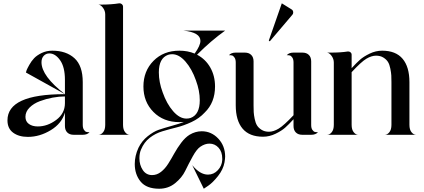

<svg xmlns="http://www.w3.org/2000/svg" viewBox="-20 -820 2582 1168"><path d="M375 -192.4Q375 -192.4 375 -233.4Q339.8 -233.4 300.3 -226.1Q260.7 -218.8 222.7 -204.6Q184.6 -190.4 159.7 -165.5Q134.8 -140.6 134.8 -109.4Q134.8 -81.1 155.8 -65.9Q176.8 -50.8 210 -50.8Q268.6 -50.8 321.8 -90.3Q375 -129.9 375 -192.4ZM375 -334Q375 -412.1 345.7 -453.6Q316.4 -495.1 280.3 -495.1Q259.8 -495.1 246.1 -480.5Q232.4 -465.8 232.4 -441.4Q232.4 -357.4 375 -247.1L137.7 -378.9Q138.7 -384.8 142.1 -393.6Q145.5 -402.3 158.2 -425.3Q170.9 -448.2 187.5 -465.8Q204.1 -483.4 233.4 -497.6Q262.7 -511.7 297.9 -511.7Q382.8 -511.7 433.1 -465.8Q483.4 -419.9 483.4 -320.3V-60.5Q483.4 -41 490.7 -30.3Q498 -19.5 505.4 -17.6Q512.7 -15.6 524.4 -15.6Q510.7 0 483.4 0H428.7Q403.3 0 389.2 -14.2Q375 -28.3 375 -53.7V-135.7Q356.4 -69.3 289.1 -28.3Q221.7 12.7 149.4 12.7Q94.7 12.7 60.1 -12.7Q25.4 -38.1 25.4 -87.9Q25.4 -247.1 372.1 -247.1H375Z M728.5 -60.5Q728.5 -31.2 741.2 -15.6Q753.9 0 768.6 0H579.1Q594.7 0 607.4 -15.6Q620.1 -31.2 620.1 -60.5V-732.4Q620.1 -753.9 606.9 -772Q593.8 -790 579.1 -792H593.8Q657.2 -792 705.1 -799.8H708Q715.8 -799.8 722.2 -793.9Q728.5 -788.1 728.5 -780.3Z M1132.8 0Q1168.9 -21.5 1207 -21.5Q1265.6 -21.5 1307.6 22.9Q1349.6 67.4 1349.6 132.8Q1349.6 144.5 1345.7 168Q1337.9 210.9 1306.2 251Q1274.4 291 1247.1 309.6L1219.7 328.1L1149.4 184.6Q1196.3 242.2 1245.1 242.2Q1280.3 242.2 1305.2 215.3Q1330.1 188.5 1332 153.3V144.5Q1332 103.5 1309.6 78.6Q1287.1 53.7 1253.9 53.7Q1226.6 53.7 1199.2 72.3Q1176.8 86.9 1151.9 132.3Q1127 177.7 1106.9 219.2Q1086.9 260.7 1045.4 294.4Q1003.9 328.1 948.2 328.1Q871.1 328.1 835.4 284.7Q799.8 241.2 799.8 177.7Q799.8 127.9 822.3 79.1Q842.8 37.1 878.4 8.8Q914.1 -19.5 945.3 -30.3Q976.6 -41 1025.9 -54.7Q1075.2 -68.4 1098.6 -78.1Q1089.8 -77.1 1071.3 -77.1Q974.6 -77.1 913.6 -138.7Q852.5 -200.2 852.5 -293.9Q852.5 -387.7 913.6 -449.7Q974.6 -511.7 1071.3 -511.7Q1122.1 -511.7 1164.1 -494.1Q1199.2 -543 1199.2 -571.3Q1199.2 -623 1095.7 -633.8H1349.6Q1264.6 -573.2 1178.7 -487.3Q1230.5 -460 1259.3 -409.2Q1288.1 -358.4 1288.1 -293.9Q1288.1 -196.3 1225.6 -135.7Q1192.4 -99.6 1145 -77.6Q1097.7 -55.7 1054.2 -44.9Q1010.7 -34.2 968.3 -21.5Q925.8 -8.8 891.1 18.1Q856.4 44.9 837.9 89.8Q828.1 112.3 828.1 142.6Q828.1 183.6 848.6 214.4Q869.1 245.1 905.3 245.1Q934.6 245.1 959.5 225.6Q984.4 206.1 1003.4 175.8Q1022.5 145.5 1040.5 112.8Q1058.6 80.1 1082.5 48.3Q1106.4 16.6 1132.8 0ZM969.7 -257.8Q994.1 -188.5 1033.2 -143.6Q1072.3 -98.6 1114.3 -98.6Q1127.9 -98.6 1139.6 -102.5Q1195.3 -123 1195.3 -210Q1195.3 -267.6 1171.9 -331.1Q1147.5 -400.4 1108.4 -445.3Q1069.3 -490.2 1027.3 -490.2Q1013.7 -490.2 1002 -486.3Q946.3 -465.8 946.3 -379.9Q946.3 -320.3 969.7 -257.8Z M1873 -59.6Q1873 -40 1880.4 -29.8Q1887.7 -19.5 1895 -17.6Q1902.3 -15.6 1914.1 -15.6Q1900.4 0 1873 0H1819.3Q1793.9 0 1779.8 -14.2Q1765.6 -28.3 1765.6 -53.7V-94.7Q1736.3 -62.5 1714.8 -43.5Q1693.4 -24.4 1656.2 -6.3Q1619.1 11.7 1580.1 11.7Q1497.1 11.7 1455.6 -37.6Q1414.1 -86.9 1414.1 -179.7V-439.5Q1414.1 -459 1406.7 -469.7Q1399.4 -480.5 1392.1 -482.4Q1384.8 -484.4 1373 -484.4Q1386.7 -500 1414.1 -500H1468.8Q1494.1 -500 1508.3 -485.8Q1522.5 -471.7 1522.5 -446.3V-191.4V-177.7Q1522.5 -154.3 1523.4 -137.7Q1524.4 -121.1 1529.3 -96.7Q1534.2 -72.3 1543.5 -57.1Q1552.7 -42 1571.3 -30.3Q1589.8 -18.6 1616.2 -18.6Q1643.6 -18.6 1675.3 -37.6Q1707 -56.6 1765.6 -119.1V-439.5Q1765.6 -459 1758.3 -469.7Q1751 -480.5 1743.7 -482.4Q1736.3 -484.4 1724.6 -484.4Q1738.3 -500 1765.6 -500H1819.3Q1844.7 -500 1858.9 -485.8Q1873 -471.7 1873 -446.3ZM1758.8 -730.5 1621.1 -568.4 1615.2 -573.2 1694.3 -799.8 1753.9 -762.7Q1763.7 -756.8 1763.7 -744.1Q1763.7 -735.4 1758.8 -730.5Z M2470.7 -60.5Q2470.7 -31.2 2483.4 -15.6Q2496.1 0 2511.7 0H2321.3Q2335.9 0 2348.6 -15.6Q2361.3 -31.2 2361.3 -60.5V-305.7V-320.3Q2361.3 -344.7 2360.4 -361.3Q2359.4 -377.9 2354.5 -402.8Q2349.6 -427.7 2340.3 -442.9Q2331.1 -458 2312.5 -469.7Q2293.9 -481.4 2267.6 -481.4Q2240.2 -481.4 2209 -462.9Q2177.7 -444.3 2119.1 -380.9V-60.5Q2119.1 -31.2 2131.8 -15.6Q2144.5 0 2159.2 0H1969.7Q1985.4 0 1998 -15.6Q2010.7 -31.2 2010.7 -60.5V-439.5Q2010.7 -460.9 1997.6 -479.5Q1984.4 -498 1969.7 -500H1994.1Q2052.7 -500 2095.7 -506.8H2098.6Q2106.4 -506.8 2112.8 -501.5Q2119.1 -496.1 2119.1 -488.3V-405.3Q2148.4 -437.5 2169.9 -456.5Q2191.4 -475.6 2228.5 -493.7Q2265.6 -511.7 2304.7 -511.7Q2387.7 -511.7 2429.2 -462.4Q2470.7 -413.1 2470.7 -320.3Z"/></svg>

Font: Olivea
Style: LigaturesFont
Weight: 400
Designer: Achmad Aprilia Pratama
Version: Version 001.000